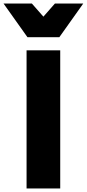

<svg xmlns="http://www.w3.org/2000/svg" viewBox="-95 -1064 490 1084"><path d="M311 -854ZM240 -854H60L-75 -1044H85L150 -970L215 -1044H375ZM245 0H55V-780H245Z"/></svg>

Font: Tanohe Sans Black
Style: Regular
Weight: 900
Designer: Village Type and Design LLC & Cristiano Sobral
Foundry: Cooper Hewitt Smithsonian Design Museum
Version: Version 1.00;March 11, 2020;FontCreator 12.0.0.2522 64-bit; 